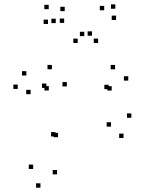

<svg xmlns="http://www.w3.org/2000/svg" viewBox="-20 -833 660 879"><path d="M241.2 -34.7V-54.7H221.2V-34.7ZM477.7 -424.8V-444.8H457.7V-424.8ZM491.3 -418.5V-438.5H471.3V-418.5ZM488.3 -253.3V-273.3H468.3V-253.3ZM545.5 -201.3V-221.3H525.5V-201.3ZM581.3 -293.8V-313.8H561.3V-293.8ZM567.2 -464V-484H547.2V-464ZM506.8 -515.7V-535.7H486.8V-515.7ZM245.8 -204.8V-224.8H225.8V-204.8ZM233.8 -208.2V-228.2H213.8V-208.2ZM286 -437.3V-457.3H266V-437.3ZM217.5 -515.8V-535.8H197.5V-515.8ZM100.7 -487.2V-507.2H80.7V-487.2ZM61.2 -425.8V-445.8H41.2V-425.8ZM120 -401.7V-421.7H100V-401.7ZM192.3 -430.5V-450.5H172.3V-430.5ZM203.5 -418.7V-438.7H183.5V-418.7ZM131.8 -59.5V-79.5H111.8V-59.5ZM165.2 26.2V6.2H145.2V26.2ZM276.3 -782V-802H256.3V-782ZM401.2 -669.5V-689.5H381.2V-669.5ZM365.8 -667.5V-687.5H345.8V-667.5ZM457 -786V-806H437V-786ZM508 -793V-813H488V-793ZM511.5 -741.5V-761.5H491.5V-741.5ZM429.2 -636.3V-656.3H409.2V-636.3ZM335.7 -636.2V-656.2H315.7V-636.2ZM235.2 -727.3V-747.3H215.2V-727.3ZM273.7 -728.2V-748.2H253.7V-728.2ZM199.7 -723.2V-743.2H179.7V-723.2ZM203 -791V-811H183V-791Z"/></svg>

Font: Monaspace Radon Dots Var
Style: Regular
Weight: 400
Designer: Riley Cran and the Lettermatic Team
Version: Version 1.100 (Monaspace Radon Dots)